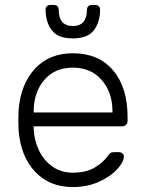

<svg xmlns="http://www.w3.org/2000/svg" viewBox="-20 -745 586 775"><path d="M495 -272V-257Q495 -247 488.5 -241Q482 -235 472 -235H116V-225Q118 -178 137.5 -137.5Q157 -97 192 -72.5Q227 -48 274 -48Q329 -48 363.5 -69.5Q398 -91 413 -113Q422 -125 426.5 -128Q431 -131 443 -131H459Q468 -131 474 -126Q480 -121 480 -113Q480 -92 453.5 -62.5Q427 -33 380 -11.5Q333 10 274 10Q179 10 121 -52.5Q63 -115 55 -220L54 -260L55 -300Q63 -404 120.5 -467Q178 -530 274 -530Q378 -530 436.5 -461Q495 -392 495 -272ZM434 -291V-295Q434 -372 390.5 -422Q347 -472 274 -472Q201 -472 158.5 -422Q116 -372 116 -295V-291ZM198 -725Q207 -725 212 -719.5Q217 -714 217 -706Q217 -640 274 -640Q331 -640 331 -706Q331 -714 336 -719.5Q341 -725 350 -725H365Q374 -725 379 -719.5Q384 -714 384 -706Q384 -656 359 -623Q334 -590 274 -590Q214 -590 189 -623Q164 -656 164 -706Q164 -714 169 -719.5Q174 -725 183 -725Z"/></svg>

Font: Rubik
Style: Regular
Weight: 300
Designer: Hubert & Fischer
Foundry: Hubert & Fischer
Version: Version 1.100